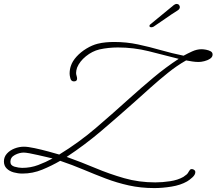

<svg xmlns="http://www.w3.org/2000/svg" viewBox="-69 -843 1104 979"><path d="M718 116Q649 116 588 102.5Q527 89 470.5 67.5Q414 46 357 22Q300 -2 238 -23Q195 2 146.5 22Q98 42 45 42Q23 42 1 36Q-21 30 -35 16Q-49 2 -49 -20Q-49 -43 -33.5 -60Q-18 -77 5.5 -86Q29 -95 53 -95Q73 -95 108 -87.5Q143 -80 178 -70.5Q213 -61 233 -55Q333 -116 421 -191.5Q509 -267 593 -343Q652 -396 713.5 -447.5Q775 -499 842 -543Q766 -563 689 -582Q612 -601 532 -601Q508 -601 484.5 -598.5Q461 -596 438 -591Q401 -582 369 -556Q337 -530 324 -498Q319 -483 319 -471Q319 -464 321.5 -456.5Q324 -449 324 -442Q324 -428 308 -428Q294 -428 290 -443Q286 -458 286 -467Q286 -488 292 -506Q300 -531 321.5 -554.5Q343 -578 372 -595.5Q401 -613 429 -620Q449 -625 470.5 -627Q492 -629 513 -629Q576 -629 634.5 -616.5Q693 -604 750.5 -587.5Q808 -571 867 -559Q887 -570 911 -581Q935 -592 959 -592Q968 -592 981.5 -589.5Q995 -587 1005 -581.5Q1015 -576 1015 -565Q1015 -552 1002 -543.5Q989 -535 972.5 -531Q956 -527 944 -527Q928 -527 912 -529.5Q896 -532 880 -535Q834 -509 788.5 -472.5Q743 -436 700 -397.5Q657 -359 618 -324Q536 -251 450.5 -178Q365 -105 271 -43Q346 -16 417.5 14Q489 44 564 65.5Q639 87 723 87Q759 87 798.5 81Q838 75 866 59Q878 51 883.5 46Q889 41 894 31Q897 26 900 22.5Q903 19 910 19Q917 20 922 24Q927 28 927 34Q927 48 912 61.5Q897 75 885 82Q852 101 805.5 108.5Q759 116 718 116ZM44 13Q87 13 125.5 -1.5Q164 -16 199 -35Q188 -38 167.5 -42.5Q147 -47 124 -52.5Q101 -58 81 -61.5Q61 -65 52 -65Q30 -65 7 -53Q-16 -41 -16 -18Q-16 1 5.5 7Q27 13 44 13ZM837 -790Q805 -770 772.5 -747Q740 -724 714 -707Q708 -704 703 -704Q693 -704 693 -711Q693 -716 699 -720L817 -817Q825 -823 831 -823Q839 -823 843.5 -818Q848 -813 848 -807Q848 -797 837 -790Z"/></svg>

Font: Ms Madi
Style: Regular
Weight: 400
Designer: Robert E. Leuschke
Foundry: Robert E. Leuschke
Version: Version 1.010; ttfautohint (v1.8.3)